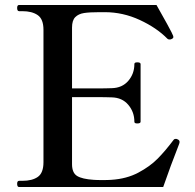

<svg xmlns="http://www.w3.org/2000/svg" viewBox="-20 -753 785 773"><path d="M703 -181Q703 -177 698 -165Q668 -89 637 0H57Q49 0 49 -13Q49 -25 57 -25H70Q110 -25 132.5 -41Q155 -57 155 -100V-633Q155 -676 132 -692Q109 -708 70 -708H57Q49 -708 49 -721Q49 -733 57 -733H610Q629 -700 652.5 -657Q676 -614 677 -609Q678 -607 678 -604Q678 -599 671 -596Q668 -594 663 -594Q657 -594 654 -597Q611 -641 543 -672.5Q475 -704 402 -704H381Q340 -704 318 -700.5Q296 -697 283 -684Q270 -671 270 -642V-397H353Q411 -397 430 -398Q472 -399 496.5 -427.5Q521 -456 521 -495Q521 -499 524 -500.5Q527 -502 533 -502Q546 -502 546 -495V-263Q546 -256 533 -256Q527 -256 524 -257.5Q521 -259 521 -263Q521 -302 496.5 -331Q472 -360 430 -361Q411 -362 353 -362H270V-92Q270 -57 290.5 -44.5Q311 -32 357 -29Q369 -28 393 -28Q415 -28 428 -29Q490 -33 537 -58Q584 -83 615 -114.5Q646 -146 679 -190Q682 -194 688 -194Q691 -194 695 -192Q703 -189 703 -181Z"/></svg>

Font: Shippori Mincho SemiBold
Style: Regular
Weight: 600
Designer: FONTDASU
Foundry: FONTDASU / Google Inc. / but / Adobe
Version: Version 3.110; ttfautohint (v1.8.3)